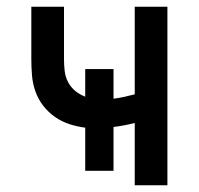

<svg xmlns="http://www.w3.org/2000/svg" viewBox="-20 -550 590 570"><path d="M380 0V-185Q365 -181 349 -178Q333 -175 317 -173V-43H233V-171Q209 -174 186 -181.5Q163 -189 143 -203Q123 -217 108 -236.5Q93 -256 85 -279Q77 -302 75 -326Q73 -350 73 -374V-530H170V-374Q170 -357 172 -339.5Q174 -322 182 -306.5Q190 -291 203.5 -280Q217 -269 233 -263V-345H317V-257Q333 -259 349 -262.5Q365 -266 380 -270V-530H477V0Z"/></svg>

Font: Lode Dark Term
Style: Bold
Weight: 700
Monospace: yes
Designer: Belleve Invis
Foundry: Belleve Invis
Version: Version 29.2.0